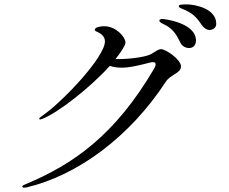

<svg xmlns="http://www.w3.org/2000/svg" viewBox="-20 -855 1040 871"><path d="M828 -835C808 -835 791 -835 791 -827C791 -819 804 -817 821 -809C859 -791 874 -773 895 -742C905 -727 919 -719 930 -719C942 -719 961 -726 961 -747C961 -817 863 -835 828 -835ZM717 -769C709 -769 703 -767 703 -761C703 -754 715 -749 727 -743C766 -724 782 -695 798 -662C807 -643 826 -637 837 -637C853 -637 869 -647 869 -671C869 -752 724 -769 717 -769ZM711 -632C698 -632 688 -623 666 -610C644 -597 572 -587 519 -587H504C518 -605 530 -621 539 -637C545 -647 549 -655 549 -663C549 -687 506 -736 453 -736C441 -736 428 -734 419 -730C414 -728 410 -724 410 -720C410 -717 412 -714 420 -711C443 -701 456 -687 456 -667C456 -596 262 -391 172 -330C162 -323 158 -320 158 -316C158 -314 160 -313 162 -313C165 -313 170 -315 175 -317C244 -345 388 -456 478 -556C496 -550 514 -548 532 -548C571 -548 612 -559 660 -571C669 -573 670 -573 674 -573C682 -573 686 -570 686 -563C686 -559 685 -554 680 -545C503 -243 314 -110 95 -19C85 -15 81 -12 81 -9C81 -6 83 -4 90 -4C93 -4 96 -4 101 -5C334 -60 570 -236 732 -484C754 -518 801 -522 801 -554C801 -585 732 -632 711 -632Z"/></svg>

Font: Shippori Mincho OTF
Style: Regular
Weight: 400
Designer: FONTDASU
Foundry: FONTDASU / Google Inc. / but / Adobe
Version: Version 3.300;hotconv 1.0.109;makeotfexe 2.5.65596